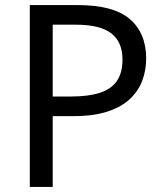

<svg xmlns="http://www.w3.org/2000/svg" viewBox="-20 -800 645 754"><path d="M286 -780Q426 -780 490 -725Q554 -670 554 -570Q554 -526 539.5 -485.5Q525 -445 492 -413Q459 -381 404 -362.5Q349 -344 269 -344H187V-66H97V-780ZM278 -703H187V-421H259Q327 -421 372 -435.5Q417 -450 439 -482Q461 -514 461 -566Q461 -635 417 -669Q373 -703 278 -703Z"/></svg>

Font: Noto Sans Malayalam UI
Style: Regular
Weight: 400
Designer: Jelle Bosma - Monotype Design Team
Foundry: Monotype Imaging Inc.
Version: Version 2.104